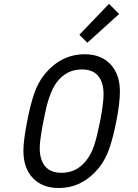

<svg xmlns="http://www.w3.org/2000/svg" viewBox="-20 -956 707 987"><path d="M281.9 10.4Q197.3 10.4 148.8 -40.7Q100.3 -91.8 100.3 -181Q100.3 -233.1 119.8 -333.3Q136.1 -417.3 155.6 -474.3Q175.1 -531.2 208.3 -572.9Q293.6 -677.1 415.4 -677.1Q499.3 -677.1 547.9 -625.7Q596.4 -574.2 596.4 -485.7Q596.4 -426.4 578.1 -333.3Q561.8 -250 542 -192.7Q522.1 -135.4 488.9 -93.8Q403.6 10.4 281.9 10.4ZM512.4 -471.4Q512.4 -531.9 485 -565.4Q457.7 -599 400.4 -599Q322.9 -599 273.4 -535.2Q254.6 -511.1 240.6 -474.9Q226.6 -438.8 219.7 -410.5Q212.9 -382.2 203.1 -333.3Q184.2 -233.7 184.2 -195.3Q184.2 -134.8 211.9 -101.2Q239.6 -67.7 296.9 -67.7Q374.3 -67.7 423.8 -131.5Q450.5 -165.4 465.5 -213.2Q480.5 -261.1 494.8 -333.3Q512.4 -426.4 512.4 -471.4ZM540.4 -936.2 592.4 -884.1 429 -736.3 388 -777.3Z"/></svg>

Font: Monoid
Style: Italic
Weight: 400
Width: 4
Italic angle: -11°
Monospace: yes
Version: Version 0.61